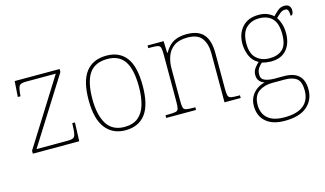

<svg xmlns="http://www.w3.org/2000/svg" viewBox="-91 -846 2329 1375"><g transform="rotate(-15 1073.5 -158.5)"><path d="M69 0V-22L376 -511H155Q116 -511 106 -497Q96 -483 92 -442L90 -420H70L78 -536H411V-514L103 -25H335Q374 -25 384 -39Q394 -53 396 -95L398 -138H418L413 0Z M754 10Q661 10 607.5 -58Q554 -126 554 -267Q554 -407 606 -474.5Q658 -542 759 -542Q854 -542 904.5 -476.5Q955 -411 955 -267Q955 -126 904 -58Q853 10 754 10ZM754 -15Q818 -15 856 -46.5Q894 -78 910.5 -134.5Q927 -191 927 -267Q927 -395 886.5 -456Q846 -517 759 -517Q665 -517 623.5 -454.5Q582 -392 582 -267Q582 -148 623.5 -81.5Q665 -15 754 -15Z M1058 0V-20H1081Q1118 -20 1134 -24Q1150 -28 1154 -43.5Q1158 -59 1158 -94V-442Q1158 -477 1154 -492.5Q1150 -508 1135.5 -512Q1121 -516 1091 -516H1063V-536H1182L1185 -449H1189Q1219 -502 1258.5 -522Q1298 -542 1353 -542Q1439 -542 1478.5 -496.5Q1518 -451 1518 -357V-94Q1518 -59 1522 -43.5Q1526 -28 1542.5 -24Q1559 -20 1595 -20H1610V0H1490V-365Q1490 -432 1459.5 -474.5Q1429 -517 1353 -517Q1288 -517 1251.5 -490Q1215 -463 1200.5 -421Q1186 -379 1186 -334V-94Q1186 -59 1190 -43.5Q1194 -28 1210.5 -24Q1227 -20 1263 -20H1279V0Z M1874 240Q1783 240 1734.5 197Q1686 154 1686 80Q1686 39 1704 8.5Q1722 -22 1749.5 -40Q1777 -58 1805 -63Q1783 -70 1768 -86.5Q1753 -103 1753 -132Q1753 -161 1771 -184Q1789 -207 1801 -216Q1758 -239 1740 -282.5Q1722 -326 1722 -372Q1722 -446 1765 -494Q1808 -542 1887 -542Q1923 -542 1950 -531Q1977 -520 1995 -503Q2009 -518 2031 -537.5Q2053 -557 2082 -557Q2107 -557 2118 -544Q2129 -531 2129 -513Q2129 -476 2108 -476Q2108 -505 2102 -517Q2096 -529 2082 -529Q2060 -529 2044.5 -516.5Q2029 -504 2010 -485Q2024 -466 2034 -435Q2044 -404 2044 -364Q2044 -289 2004.5 -242.5Q1965 -196 1887 -196Q1875 -196 1853 -199Q1831 -202 1823 -206Q1806 -193 1793.5 -174Q1781 -155 1781 -126Q1781 -93 1811 -82Q1841 -71 1881 -71H1950Q2095 -71 2095 65Q2095 144 2039.5 192Q1984 240 1874 240ZM1884 -221Q1946 -221 1981 -253Q2016 -285 2016 -365Q2016 -445 1981.5 -481Q1947 -517 1884 -517Q1826 -517 1788 -481Q1750 -445 1750 -364Q1750 -290 1788 -255.5Q1826 -221 1884 -221ZM1878 215Q1973 215 2020 176.5Q2067 138 2067 66Q2067 1 2036.5 -22.5Q2006 -46 1948 -46H1857Q1797 -46 1755.5 -17Q1714 12 1714 82Q1714 117 1729.5 147.5Q1745 178 1781 196.5Q1817 215 1878 215Z"/></g></svg>

Font: Noto Serif Devanagari Thin
Style: Regular
Weight: 100
Designer: Universal Thirst, Indian Type Foundry and the Monotype Design Team
Foundry: Monotype Imaging Inc.
Version: Version 2.004; ttfautohint (v1.8.4.7-5d5b)